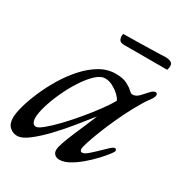

<svg xmlns="http://www.w3.org/2000/svg" viewBox="-154 -739 816 865"><g transform="rotate(30 254.5 -306.0)"><path d="M499 -468Q509 -468 509 -457Q509 -445 492.5 -424Q476 -403 447 -350Q426 -311 406 -267.5Q386 -224 370.5 -184.5Q355 -145 346 -117Q337 -89 337 -80Q337 -66 348 -66Q359 -66 375.5 -80Q392 -94 410.5 -112Q429 -130 444 -144Q459 -158 466 -158Q472 -158 473.5 -154.5Q475 -151 475 -147Q475 -143 461.5 -125.5Q448 -108 426.5 -85Q405 -62 378.5 -39.5Q352 -17 325 -2Q298 13 275 13Q260 13 250.5 4.5Q241 -4 241 -19Q241 -33 250.5 -60Q260 -87 274 -120Q288 -153 302 -185Q316 -217 325 -241Q298 -207 262.5 -163Q227 -119 188.5 -78.5Q150 -38 115.5 -11.5Q81 15 56 15Q34 15 17 -0.5Q0 -16 0 -48Q0 -71 10.5 -109Q21 -147 40.5 -192.5Q60 -238 87 -283Q114 -328 148 -366Q182 -404 221 -427Q260 -450 303 -450Q340 -450 361.5 -439Q383 -428 394.5 -417Q406 -406 413 -406Q431 -406 446 -421.5Q461 -437 474.5 -452.5Q488 -468 499 -468ZM272 -408Q249 -408 223.5 -384Q198 -360 173.5 -322Q149 -284 129.5 -241.5Q110 -199 98.5 -160.5Q87 -122 87 -97Q87 -83 92.5 -73Q98 -63 110 -63Q121 -63 146.5 -84Q172 -105 203.5 -138Q235 -171 267.5 -210Q300 -249 326.5 -285Q353 -321 367 -347Q362 -359 347 -373Q332 -387 312.5 -397.5Q293 -408 272 -408ZM457 -627Q483 -627 492.5 -617Q502 -607 494 -581H269Q250 -581 244.5 -591.5Q239 -602 240 -612Q241 -622 241 -622Q275 -622 312.5 -623Q350 -624 383 -624.5Q416 -625 436.5 -626Q457 -627 457 -627Z"/></g></svg>

Font: Sedan
Style: Italic
Weight: 400
Italic angle: -13.8°
Designer: Sebastian Salazar
Foundry: Sebastian Salazar
Version: Version 1.100; ttfautohint (v1.8.4.7-5d5b)